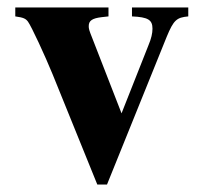

<svg xmlns="http://www.w3.org/2000/svg" viewBox="-20 -481 540 515"><path d="M485 -461H334V-437C377 -435 389 -428 389 -404C389 -392 386 -378 378 -359L306 -177L227 -380C219 -400 218 -404 218 -411C218 -426 228 -432 253 -435L271 -437V-461H21V-437C43 -434 49 -431 55 -423C64 -411 101 -331 121 -282L241 14H267L427 -382C446 -428 454 -434 485 -437Z"/></svg>

Font: XITS
Style: Bold
Weight: 700
Designer: MicroPress Inc., with final additions and corrections provided by Coen Hoffman, Elsevier (retired)
Version: Version 1.302